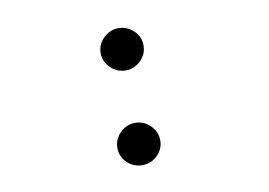

<svg xmlns="http://www.w3.org/2000/svg" viewBox="-56 -521 863 617"><g transform="rotate(-10 375.0 -212.5)"><path d="M363 -298Q335 -298 314 -318.5Q293 -339 293 -367Q293 -395 314 -415.5Q335 -436 363 -436Q391 -436 412 -416Q433 -396 433 -367Q433 -339 412 -318.5Q391 -298 363 -298ZM363 11Q334 11 313.5 -9Q293 -29 293 -57Q293 -86 314 -106.5Q335 -127 363 -127Q391 -127 412 -106.5Q433 -86 433 -57Q433 -30 412.5 -9.5Q392 11 363 11Z"/></g></svg>

Font: Inconsolata ExtraExpanded Medium
Style: Regular
Weight: 500
Width: 8
Monospace: yes
Designer: Raph Levien, Cyreal, Brenton Simpson
Foundry: Raph Levien, Cyreal, Google
Version: Version 3.001; ttfautohint (v1.8.2.53-6de2)